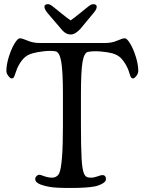

<svg xmlns="http://www.w3.org/2000/svg" viewBox="-20 -910 706 937"><path d="M371.1 -846.2Q378.9 -852.5 388.9 -860.6Q398.9 -868.7 404.3 -873Q409.7 -877.4 415.8 -881.8Q421.9 -886.2 426.3 -887.9Q430.7 -889.6 434.6 -889.6Q452.1 -889.6 452.1 -877Q452.1 -865.7 439 -849.6L373.5 -770.5Q348.1 -741.7 324.7 -741.7Q301.8 -741.7 283.7 -762.7L216.3 -841.3Q196.8 -863.8 196.8 -877Q196.8 -889.6 214.4 -889.6Q218.3 -889.6 222.7 -887.9Q227.1 -886.2 233.2 -881.8Q239.3 -877.4 244.6 -873Q250 -868.7 260 -860.6Q270 -852.5 277.8 -846.2Q307.6 -821.8 324.7 -810.5Q339.4 -820.3 371.1 -846.2ZM287.1 -295.4V-450.7Q287.1 -564 278.6 -610.4Q270 -656.7 250.5 -659.7Q227.5 -663.6 194.6 -659.9Q161.6 -656.2 139.2 -649.9Q110.8 -642.1 93.8 -623.3Q76.7 -604.5 64 -576.7Q60.5 -568.8 55.9 -554.2Q51.3 -539.6 47.6 -533.4Q43.9 -527.3 37.1 -527.3Q29.8 -527.3 20.5 -539.6Q11.2 -551.8 11.2 -564Q11.2 -594.7 23.2 -633.1Q35.2 -671.4 50.8 -697.3Q66.4 -723.1 77.1 -723.1Q87.9 -723.1 114.5 -711.7Q141.1 -700.2 172.9 -700.2H494.1Q525.9 -700.2 552 -711.7Q578.1 -723.1 588.9 -723.1Q599.6 -723.1 615.2 -697.3Q630.9 -671.4 642.8 -633.1Q654.8 -594.7 654.8 -564Q654.8 -551.8 645.5 -539.6Q636.2 -527.3 628.9 -527.3Q622.6 -527.3 618.9 -533.7Q615.2 -540 611.1 -554.2Q606.9 -568.4 603 -576.7Q590.3 -604.5 573.2 -623.3Q556.2 -642.1 527.8 -649.9Q504.4 -656.2 469.7 -658.9Q435.1 -661.6 408.7 -656.7Q390.6 -652.3 382.8 -607.7Q375 -563 375 -446.8V-301.8Q375 -193.4 378.2 -136.5Q381.3 -79.6 391.1 -60.1Q395.5 -50.8 402.6 -46.9Q409.7 -43 423.8 -43Q439 -43 456.1 -49.3Q473.1 -55.7 479 -55.7Q497.1 -55.7 497.1 -35.2Q497.1 -23.4 479.2 -13.7Q461.4 -3.9 440.9 0Q402.3 7.3 326.2 7.3Q250 7.3 224.1 2.4Q210.4 0 201.7 -2.2Q192.9 -4.4 179.4 -9Q166 -13.7 158.9 -20.8Q151.9 -27.8 151.9 -37.1Q151.9 -43.9 158 -50.5Q164.1 -57.1 173.8 -57.1Q176.8 -57.1 196 -50Q215.3 -43 234.9 -43Q246.1 -43 255.9 -49.3Q265.6 -55.7 269.5 -65.4Q287.1 -106.9 287.1 -295.4Z"/></svg>

Font: Cooper*
Style: Regular
Weight: 400
Designer: Owen Earl
Foundry: indestructible type*
Version: Version 0.001